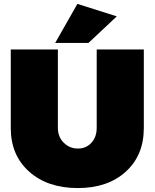

<svg xmlns="http://www.w3.org/2000/svg" viewBox="-20 -955 793 985"><path d="M35.2 -297.9V-701.2H276.9V-299.8Q276.9 -252.4 307.1 -222.7Q337.4 -192.9 379.9 -192.9Q421.4 -192.9 448.7 -222.2Q476.1 -251.5 476.1 -299.8V-701.2H717.8V-297.9Q717.8 -158.2 625.2 -74.2Q532.7 9.8 378.9 9.8Q224.1 9.8 129.6 -74.5Q35.2 -158.7 35.2 -297.9ZM263.2 -734.9 377 -935.1 579.1 -871.1 434.1 -734.9Z"/></svg>

Font: Trueno UltraBlack
Style: Regular
Weight: 950
Designer: Julieta Ulanovsky
Foundry: Julieta Ulanovsky
Version: Version 3.001b | FøM Fix